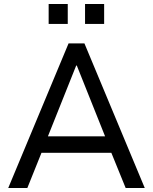

<svg xmlns="http://www.w3.org/2000/svg" viewBox="-20 -935 760 955"><path d="M21 0 321 -719H400L700 0H605L522 -204L565 -175H155L198 -204L116 0ZM359 -609 210 -236 186 -257H534L511 -236L362 -609ZM403 -816V-915H498V-816ZM222 -816V-915H317V-816Z"/></svg>

Font: Nunitoga
Style: Medium
Weight: 500
Designer: Vernon Adams
Foundry: Vernon Adams
Version: Version 1.0